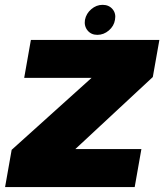

<svg xmlns="http://www.w3.org/2000/svg" viewBox="-38 -754 662 774"><path d="M-17.5 0H505L532 -153H251.5L249.5 -138L578 -443.5L604.5 -593H86.5L59.5 -440H344.5L346 -453.5L9 -150ZM354.5 -613.5Q380 -613.5 400.8 -631.2Q421.5 -649 425.5 -674Q430.5 -699.5 415.8 -717Q401 -734.5 375.5 -734.5Q350.5 -734.5 330 -717Q309.5 -699.5 304.5 -674Q300.5 -649 315 -631.2Q329.5 -613.5 354.5 -613.5Z"/></svg>

Font: Anybody UltraCondensed Thin Black
Style: Italic
Weight: 900
Italic angle: -10°
Version: Version 1.111